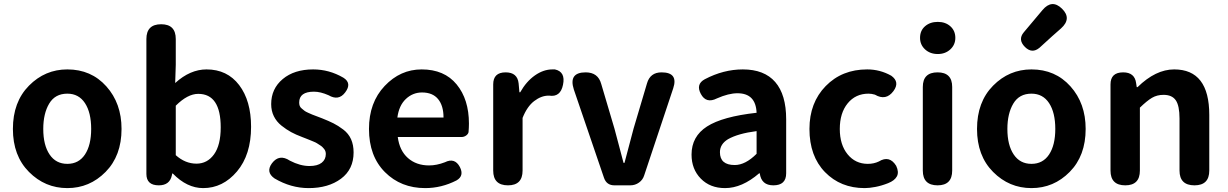

<svg xmlns="http://www.w3.org/2000/svg" viewBox="-20 -918 6082 951"><path d="M313.5 -574.2Q431.6 -574.2 506.8 -490.2Q582 -406.2 582 -279.3Q582 -146.5 502.9 -66.4Q423.8 13.7 313.5 13.7Q203.1 13.7 123.5 -66.4Q43.9 -146.5 43.9 -279.3Q43.9 -413.1 123.5 -493.7Q203.1 -574.2 313.5 -574.2ZM313.5 -454.1Q252.9 -454.1 223.6 -404.8Q194.3 -355.5 194.3 -279.3Q194.3 -199.2 225.6 -152.8Q256.8 -106.4 313.5 -106.4Q370.1 -106.4 400.9 -152.8Q431.6 -199.2 431.6 -279.3Q431.6 -360.4 400.9 -407.2Q370.1 -454.1 313.5 -454.1Z M705.1 -56.6V-724.6Q705.1 -797.9 778.3 -797.9Q850.6 -797.9 850.6 -724.6V-596.7L847.7 -506.8Q921.9 -574.2 1002.9 -574.2Q1105.5 -574.2 1164.6 -496.6Q1223.6 -418.9 1223.6 -290Q1223.6 -151.4 1153.8 -68.8Q1084 13.7 986.3 13.7Q906.2 13.7 835.9 -58.6H833L831.1 -48.8Q820.3 0 766.6 0Q705.1 0 705.1 -56.6ZM850.6 -394.5V-149.4Q897.5 -107.4 953.1 -107.4Q1006.8 -107.4 1040 -153.3Q1073.2 -199.2 1073.2 -287.1Q1073.2 -453.1 961.9 -453.1Q909.2 -453.1 850.6 -394.5Z M1731.4 -163.1Q1731.4 -79.1 1668.9 -32.7Q1606.4 13.7 1508.8 13.7Q1420.9 13.7 1339.8 -34.2Q1294.9 -65.4 1327.1 -109.4Q1363.3 -157.2 1416 -122.1Q1466.8 -95.7 1512.7 -95.7Q1552.7 -95.7 1573.2 -111.8Q1593.8 -127.9 1593.8 -155.3Q1593.8 -162.1 1591.8 -168.5Q1589.8 -174.8 1585.4 -180.2Q1581.1 -185.5 1576.7 -189.9Q1572.3 -194.3 1563.5 -199.7Q1554.7 -205.1 1549.8 -208.5Q1544.9 -211.9 1532.7 -216.8Q1520.5 -221.7 1515.1 -224.1Q1509.8 -226.6 1495.6 -231.9Q1481.4 -237.3 1476.6 -239.3Q1445.3 -251 1421.9 -263.7Q1398.4 -276.4 1374 -295.9Q1349.6 -315.4 1336.4 -342.3Q1323.2 -369.1 1323.2 -402.3Q1323.2 -478.5 1380.4 -526.4Q1437.5 -574.2 1531.2 -574.2Q1610.4 -574.2 1680.7 -533.2Q1724.6 -505.9 1689.5 -460Q1657.2 -417 1607.4 -446.3Q1567.4 -463.9 1535.2 -463.9Q1461.9 -463.9 1461.9 -410.2Q1461.9 -401.4 1464.4 -394Q1466.8 -386.7 1474.6 -380.4Q1482.4 -374 1487.8 -369.6Q1493.2 -365.2 1506.3 -359.4Q1519.5 -353.5 1526.4 -350.6Q1533.2 -347.7 1550.8 -341.3Q1568.4 -335 1575.2 -332Q1609.4 -318.4 1631.8 -307.1Q1654.3 -295.9 1680.2 -276.4Q1706.1 -256.8 1718.8 -228.5Q1731.4 -200.2 1731.4 -163.1Z M2265.6 -239.3H1950.2Q1959 -171.9 2000.5 -135.3Q2042 -98.6 2105.5 -98.6Q2142.6 -98.6 2183.6 -114.3Q2232.4 -138.7 2257.8 -90.8Q2280.3 -46.9 2241.2 -24.4Q2167 13.7 2085.9 13.7Q1965.8 13.7 1886.7 -65.4Q1807.6 -144.5 1807.6 -279.3Q1807.6 -410.2 1885.3 -492.2Q1962.9 -574.2 2068.4 -574.2Q2180.7 -574.2 2241.7 -500Q2302.7 -425.8 2302.7 -305.7Q2302.7 -287.1 2300.8 -263.7Q2298.8 -253.9 2288.6 -246.6Q2278.3 -239.3 2265.6 -239.3ZM1948.2 -335.9H2176.8Q2176.8 -394.5 2149.9 -427.2Q2123 -460 2070.3 -460Q2024.4 -460 1990.2 -427.7Q1956.1 -395.5 1948.2 -335.9Z M2422.9 -73.2V-500Q2422.9 -559.6 2484.4 -559.6Q2543 -559.6 2548.8 -504.9L2552.7 -460.9H2556.6Q2586.9 -514.6 2629.4 -544.4Q2671.9 -574.2 2715.8 -574.2H2728.5Q2782.2 -562.5 2768.6 -498Q2755.9 -435.5 2700.2 -444.3H2697.3Q2661.1 -444.3 2626 -417.5Q2590.8 -390.6 2568.4 -334V-73.2Q2568.4 0 2496.1 0Q2422.9 0 2422.9 -73.2Z M3101.6 0H3023.4Q2984.4 0 2971.7 -37.1L2822.3 -474.6Q2794.9 -559.6 2880.9 -559.6Q2942.4 -559.6 2958 -502L3023.4 -281.2Q3031.2 -251 3046.9 -192.9Q3062.5 -134.8 3068.4 -111.3H3073.2Q3079.1 -133.8 3118.2 -281.2L3184.6 -504.9Q3200.2 -559.6 3256.8 -559.6Q3340.8 -559.6 3314.5 -480.5L3170.9 -49.8Q3164.1 -27.3 3145 -13.7Q3126 0 3101.6 0Z M3810.5 0Q3751 0 3743.2 -59.6H3740.2Q3655.3 13.7 3571.3 13.7Q3497.1 13.7 3451.2 -33.2Q3405.3 -80.1 3405.3 -152.3Q3405.3 -242.2 3481.9 -291.5Q3558.6 -340.8 3727.5 -359.4Q3723.6 -456.1 3632.8 -456.1Q3588.9 -456.1 3531.2 -430.7Q3477.5 -403.3 3451.2 -453.1Q3425.8 -501 3470.7 -525.4Q3563.5 -574.2 3659.2 -574.2Q3765.6 -574.2 3819.8 -511.7Q3874 -449.2 3874 -327.1V-59.6Q3874 0 3810.5 0ZM3585.9 -228.5Q3545.9 -204.1 3545.9 -164.1Q3545.9 -100.6 3619.1 -100.6Q3671.9 -100.6 3727.5 -156.2V-268.6Q3635.7 -256.8 3585.9 -228.5Z M3989.3 -279.3Q3989.3 -409.2 4069.8 -491.7Q4150.4 -574.2 4275.4 -574.2Q4338.9 -574.2 4394.5 -543Q4438.5 -511.7 4405.3 -466.8Q4368.2 -417 4313.5 -449.2Q4296.9 -454.1 4282.2 -454.1Q4217.8 -454.1 4178.7 -406.2Q4139.6 -358.4 4139.6 -279.3Q4139.6 -201.2 4178.2 -153.8Q4216.8 -106.4 4278.3 -106.4Q4308.6 -106.4 4333 -118.2Q4385.7 -150.4 4418.9 -96.7Q4433.6 -65.4 4422.4 -44.4Q4411.1 -23.4 4378.9 -10.7Q4346.7 2 4316.4 7.8Q4286.1 13.7 4262.7 13.7Q4143.6 13.7 4066.4 -65.4Q3989.3 -144.5 3989.3 -279.3Z M4696.3 -487.3V-73.2Q4696.3 0 4624 0Q4550.8 0 4550.8 -73.2V-487.3Q4550.8 -559.6 4624 -559.6Q4696.3 -559.6 4696.3 -487.3ZM4537.1 -730.5Q4537.1 -766.6 4562 -788.1Q4586.9 -809.6 4625 -809.6Q4663.1 -809.6 4687.5 -787.6Q4711.9 -765.6 4711.9 -730.5Q4711.9 -696.3 4687 -673.3Q4662.1 -650.4 4625 -650.4Q4586.9 -650.4 4562 -673.3Q4537.1 -696.3 4537.1 -730.5Z M5088.9 -574.2Q5207 -574.2 5282.2 -490.2Q5357.4 -406.2 5357.4 -279.3Q5357.4 -146.5 5278.3 -66.4Q5199.2 13.7 5088.9 13.7Q4978.5 13.7 4898.9 -66.4Q4819.3 -146.5 4819.3 -279.3Q4819.3 -413.1 4898.9 -493.7Q4978.5 -574.2 5088.9 -574.2ZM5088.9 -454.1Q5028.3 -454.1 4999 -404.8Q4969.7 -355.5 4969.7 -279.3Q4969.7 -199.2 5001 -152.8Q5032.2 -106.4 5088.9 -106.4Q5145.5 -106.4 5176.3 -152.8Q5207 -199.2 5207 -279.3Q5207 -360.4 5176.3 -407.2Q5145.5 -454.1 5088.9 -454.1ZM5235.4 -777.3Q5200.2 -747.1 5128.9 -681.6Q5091.8 -650.4 5056.6 -685.5Q5020.5 -721.7 5050.8 -757.8L5143.6 -868.2Q5190.4 -923.8 5240.2 -875Q5290 -826.2 5235.4 -777.3Z M5480.5 -73.2V-500Q5480.5 -559.6 5543 -559.6Q5600.6 -559.6 5607.4 -505.9L5610.4 -486.3H5614.3Q5704.1 -574.2 5795.9 -574.2Q5969.7 -574.2 5969.7 -348.6V-73.2Q5969.7 0 5896.5 0Q5822.3 0 5822.3 -73.2V-331.1Q5822.3 -394.5 5803.7 -421.4Q5785.2 -448.2 5743.2 -448.2Q5710.9 -448.2 5686 -433.6Q5661.1 -418.9 5626 -384.8V-73.2Q5626 0 5553.7 0Q5480.5 0 5480.5 -73.2Z"/></svg>

Font: GenSenMaruGothic TW TTF Bold
Style: Regular
Weight: 700
Version: Version 1.301